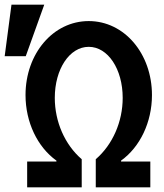

<svg xmlns="http://www.w3.org/2000/svg" viewBox="-79 -800 699 820"><path d="M300 -600C382 -600 445 -505 445 -382C445 -280 402 -182 330 -120V0H563V-110H438V-114C519 -172 570 -278 570 -394C570 -571 452 -710 300 -710C148 -710 30 -571 30 -394C30 -278 81 -172 162 -114V-110H37V0H270V-120C198 -182 155 -280 155 -382C155 -505 218 -600 300 -600ZM110 -780H-30L-59 -560H31Z"/></svg>

Font: CommitMono
Style: 700Regular
Weight: 700
Monospace: yes
Designer: Eigil Nikolajsen
Foundry: Eigil Nikolajsen
Version: Version 1.143